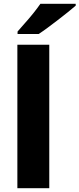

<svg xmlns="http://www.w3.org/2000/svg" viewBox="-20 -997 421 1017"><path d="M241 0H72V-760H241ZM381 -967Q365 -953 340 -933Q315 -913 286.5 -891Q258 -869 231.5 -849.5Q205 -830 185 -817H73V-830Q89 -849 112 -874.5Q135 -900 157 -927.5Q179 -955 194 -977H381Z"/></svg>

Font: Noto Sans Sinhala ExtraBold
Style: Regular
Weight: 800
Designer: Jelle Bosma - Monotype Design Team
Foundry: Monotype Imaging Inc.
Version: Version 2.006; ttfautohint (v1.8.4.7-5d5b)